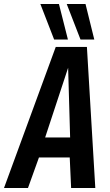

<svg xmlns="http://www.w3.org/2000/svg" viewBox="-54 -941 550 961"><path d="M-34 0 225 -706H381L423 0H302L295 -153H141L86 0ZM172 -253H297L287 -602ZM217 -743 148 -921H241L286 -743ZM349 -743 280 -921H374L418 -743Z"/></svg>

Font: Georama SemiCondensed SemiBold
Style: Italic
Weight: 600
Width: 4
Italic angle: -9°
Designer: Jean-Baptiste Levee
Foundry: Production Type
Version: Version 1.000